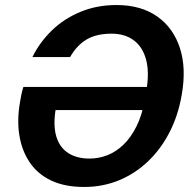

<svg xmlns="http://www.w3.org/2000/svg" viewBox="-20 -732 776 764"><path d="M315 12Q238 12 184 -13.5Q130 -39 98.5 -85.5Q67 -132 57 -193.5Q47 -255 60 -328Q62 -341 65 -355.5Q68 -370 73 -386H604L588 -294H201Q191 -229 205 -186Q219 -143 253 -122Q287 -101 336 -101Q373 -101 407.5 -114.5Q442 -128 471.5 -156.5Q501 -185 523 -229Q545 -273 556 -334L562 -369Q575 -443 561.5 -494Q548 -545 512.5 -571.5Q477 -598 424 -598Q363 -598 324 -574.5Q285 -551 259 -505H109Q138 -564 186.5 -611Q235 -658 300.5 -685Q366 -712 443 -712Q541 -712 605.5 -666.5Q670 -621 696 -540.5Q722 -460 703 -354Q689 -272 654 -204.5Q619 -137 567.5 -88.5Q516 -40 452 -14Q388 12 315 12Z"/></svg>

Font: DM Sans 9pt SemiBold
Style: Italic
Weight: 600
Italic angle: -10°
Version: Version 4.004;gftools[0.9.30]